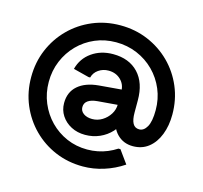

<svg xmlns="http://www.w3.org/2000/svg" viewBox="-113 -771 1108 1047"><g transform="rotate(15 441.5 -247.5)"><path d="M440.7 150.3Q357 150.3 284.8 119.8Q212.7 89.3 158.5 34.8Q104.3 -19.7 73.8 -92Q43.3 -164.3 43.3 -248Q43.3 -331.7 73.8 -404Q104.3 -476.3 158.8 -530.8Q213.3 -585.3 285.7 -615.8Q358 -646.3 441.7 -646.3Q525.3 -646.3 597.7 -615.8Q670 -585.3 724.5 -531.2Q779 -477 809.5 -404.8Q840 -332.7 840 -249Q840 -186 820.3 -135.5Q800.7 -85 764 -56Q727.3 -27 675.7 -27Q622.3 -27 586.8 -62.8Q551.3 -98.7 547.7 -156L596.3 -152.3Q583.7 -113.3 555.8 -83Q528 -52.7 490 -36Q452 -19.3 408 -19.3Q364 -19.3 329.2 -37.5Q294.3 -55.7 273.8 -87Q253.3 -118.3 253.3 -157.7Q253.3 -219.7 295 -256Q336.7 -292.3 411.7 -299L577.3 -313V-226.7L427 -214.3Q392 -211.3 373.7 -198.3Q355.3 -185.3 355.3 -162Q355.3 -140 374.3 -126.3Q393.3 -112.7 423 -112.7Q453.7 -112.7 479.7 -128.7Q505.7 -144.7 522 -170.5Q538.3 -196.3 538.3 -227V-300.3Q538.3 -339.3 511 -365.2Q483.7 -391 442.7 -391Q411 -391 386.3 -373.8Q361.7 -356.7 354.7 -328.7H345.3L257 -351.3Q273 -412.7 323.8 -448.5Q374.7 -484.3 443.3 -484.3Q534.3 -484.3 586.2 -429.2Q638 -374 638 -275.7V-207Q638 -166.3 649.5 -145.5Q661 -124.7 685.7 -124.7Q711.7 -124.7 728.8 -154.8Q746 -185 746 -249Q746 -311.7 723 -366.3Q700 -421 658.5 -462.7Q617 -504.3 561.7 -527.7Q506.3 -551 442.7 -551Q379.3 -551 324.8 -527.7Q270.3 -504.3 229.5 -462.8Q188.7 -421.3 165.7 -366.3Q142.7 -311.3 142.7 -248Q142.7 -184.7 165.7 -129.7Q188.7 -74.7 229.3 -33.2Q270 8.3 323.8 31.7Q377.7 55 439.7 55Q469.7 55 498.5 49.3Q527.3 43.7 554 32.5Q580.7 21.3 604 6H615.3L668 79Q617 113.3 558.5 131.8Q500 150.3 440.7 150.3Z"/></g></svg>

Font: Fustat
Style: Regular
Weight: 400
Designer: Mohamed Gaber, Khaled Hosny, Laura Garcia Mut
Foundry: Kief Type Foundry, Alif Type Foundry, Hard Type Foundry
Version: Version 1.007